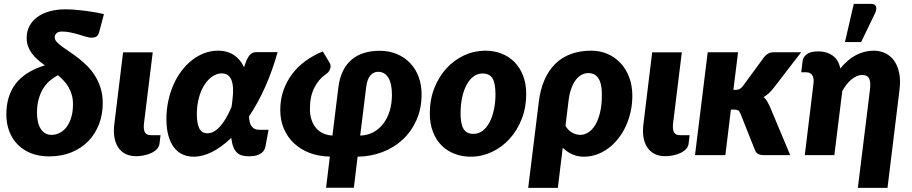

<svg xmlns="http://www.w3.org/2000/svg" viewBox="-20 -782 4597 968"><path d="M480.5 -622Q475.5 -604 466.5 -598Q457.5 -592 440 -592Q430 -592 414 -596.8Q398 -601.5 378.2 -607.5Q358.5 -613.5 336.5 -618.2Q314.5 -623 292.5 -623Q273.5 -623 264.8 -614.2Q256 -605.5 256 -593.5Q256 -581.5 266.5 -570.2Q277 -559 294 -546.5Q311 -534 332.8 -519.5Q354.5 -505 377 -487.5Q399.5 -470 421.2 -448Q443 -426 460 -398.5Q477 -371 487.5 -337.2Q498 -303.5 498 -261.5Q498 -205 479.2 -156Q460.5 -107 425.8 -71Q391 -35 340.8 -14.2Q290.5 6.5 227.5 6.5Q177 6.5 137 -9.2Q97 -25 69.2 -53.2Q41.5 -81.5 26.8 -120Q12 -158.5 12 -204.5Q12 -299 59.5 -360.5Q107 -422 206 -452.5Q187.5 -466 171 -480.2Q154.5 -494.5 142 -511Q129.5 -527.5 122 -547Q114.5 -566.5 114.5 -591Q114.5 -624.5 128.8 -651.2Q143 -678 168.8 -696.5Q194.5 -715 230.2 -725Q266 -735 308.5 -735Q331.5 -735 357.5 -733Q383.5 -731 409.8 -727.5Q436 -724 460.2 -719.8Q484.5 -715.5 504 -710.5ZM348 -256.5Q348 -282 342 -303.2Q336 -324.5 325.8 -342.2Q315.5 -360 301.5 -375Q287.5 -390 272 -403Q251.5 -392 232.2 -376Q213 -360 198.5 -337Q184 -314 175.2 -283.2Q166.5 -252.5 166.5 -212Q166.5 -189.5 170.8 -169.5Q175 -149.5 184 -134.5Q193 -119.5 206.8 -110.8Q220.5 -102 239.5 -102Q262.5 -102 282.5 -112.8Q302.5 -123.5 317 -143.5Q331.5 -163.5 339.8 -192.2Q348 -221 348 -256.5Z M600.5 -518H750L706 -160.5Q702.5 -130.5 710.2 -115.5Q718 -100.5 741.5 -100.5H789.5L784 -56.5Q782 -41.5 770.5 -29.8Q759 -18 742 -10.2Q725 -2.5 705.2 1.5Q685.5 5.5 667 5.5Q634.5 5.5 611.8 -6.5Q589 -18.5 575.2 -39.8Q561.5 -61 556.8 -90Q552 -119 556 -152.5Z M1318.5 -44.5Q1317 -36 1312.5 -27Q1308 -18 1298.8 -10.8Q1289.5 -3.5 1274.2 1.2Q1259 6 1235 6Q1214.5 6 1199.2 1.5Q1184 -3 1173.2 -14Q1162.5 -25 1155.8 -42.8Q1149 -60.5 1146 -87Q1098.5 -41 1050.2 -16.5Q1002 8 956.5 8Q926.5 8 901.2 -3.2Q876 -14.5 857.8 -38Q839.5 -61.5 829.2 -97.2Q819 -133 819 -182.5Q819 -229.5 828.5 -273.5Q838 -317.5 855 -355.8Q872 -394 896 -425.5Q920 -457 949 -479.5Q978 -502 1010.8 -514.2Q1043.5 -526.5 1079 -526.5Q1103.5 -526.5 1124 -520.5Q1144.5 -514.5 1160.8 -503.5Q1177 -492.5 1189.5 -477Q1202 -461.5 1210.5 -443Q1218 -467 1225 -481.8Q1232 -496.5 1239.2 -504.8Q1246.5 -513 1254.5 -516Q1262.5 -519 1272.5 -519H1379.5Q1352.5 -422.5 1316 -341.5Q1279.5 -260.5 1235.5 -195.5Q1236 -180.5 1238.8 -168Q1241.5 -155.5 1247.5 -146.5Q1253.5 -137.5 1263.5 -132.5Q1273.5 -127.5 1288.5 -127.5H1334ZM1026 -110Q1057.5 -110 1088.2 -143Q1119 -176 1147.5 -243.5Q1152.5 -277 1154.5 -307.5Q1156.5 -338 1152 -361.2Q1147.5 -384.5 1134.8 -398.2Q1122 -412 1098 -412Q1073 -412 1050.5 -396.5Q1028 -381 1010.5 -353.8Q993 -326.5 982.8 -288.8Q972.5 -251 972.5 -206.5Q972.5 -158 985.2 -134Q998 -110 1026 -110Z M1542.5 -233.5Q1542.5 -203 1550.5 -178.5Q1558.5 -154 1573.2 -136.8Q1588 -119.5 1609 -109.8Q1630 -100 1656 -98.5L1686 -341.5Q1692 -389.5 1709.2 -424.5Q1726.5 -459.5 1753.5 -482Q1780.5 -504.5 1816.2 -515.2Q1852 -526 1894.5 -526Q1943 -526 1982 -509.2Q2021 -492.5 2048.5 -463.2Q2076 -434 2090.8 -394Q2105.5 -354 2105.5 -307Q2105.5 -234.5 2079.8 -176.8Q2054 -119 2010.2 -78.2Q1966.5 -37.5 1907.8 -15.2Q1849 7 1783 8L1764 164.5H1624L1643 7.5Q1588 6.5 1542 -10.8Q1496 -28 1463 -58.8Q1430 -89.5 1411.5 -132.2Q1393 -175 1393 -227.5Q1393 -280.5 1409 -326.2Q1425 -372 1453.5 -409.5Q1482 -447 1521.5 -475.5Q1561 -504 1607.5 -522.5L1642.5 -464.5Q1647 -456.5 1646.8 -447.8Q1646.5 -439 1643.2 -431.2Q1640 -423.5 1634 -417Q1628 -410.5 1621 -406.5Q1586.5 -382.5 1564.5 -339.2Q1542.5 -296 1542.5 -233.5ZM1796 -98.5Q1832 -99.5 1861.5 -115Q1891 -130.5 1912 -157.8Q1933 -185 1944.5 -222.2Q1956 -259.5 1956 -304.5Q1956 -360 1938 -390Q1920 -420 1885.5 -420Q1864.5 -420 1847.8 -402Q1831 -384 1826 -341.5Z M2367 -107Q2393 -107 2413.5 -122.8Q2434 -138.5 2448.2 -165.8Q2462.5 -193 2470.2 -229.2Q2478 -265.5 2478 -306.5Q2478 -363 2462.8 -387.2Q2447.5 -411.5 2413 -411.5Q2387 -411.5 2366.5 -395.8Q2346 -380 2331.8 -353Q2317.5 -326 2309.8 -289.5Q2302 -253 2302 -212Q2302 -156.5 2317.2 -131.8Q2332.5 -107 2367 -107ZM2353 8Q2309.5 8 2271.8 -6.5Q2234 -21 2206.2 -48.8Q2178.5 -76.5 2162.8 -117.2Q2147 -158 2147 -211Q2147 -280 2169.8 -337.8Q2192.5 -395.5 2231 -437.5Q2269.5 -479.5 2320.2 -503Q2371 -526.5 2427 -526.5Q2470.5 -526.5 2508 -512Q2545.5 -497.5 2573.2 -469.8Q2601 -442 2617 -401.2Q2633 -360.5 2633 -307.5Q2633 -239.5 2610.2 -181.8Q2587.5 -124 2549 -81.8Q2510.5 -39.5 2459.8 -15.8Q2409 8 2353 8Z M2696.5 -269Q2704 -330.5 2724.8 -378.5Q2745.5 -426.5 2778.8 -459.5Q2812 -492.5 2857.8 -509.5Q2903.5 -526.5 2961 -526.5Q3005 -526.5 3042.8 -510.2Q3080.5 -494 3108.2 -464.5Q3136 -435 3152 -392.8Q3168 -350.5 3168 -299Q3168 -256.5 3159 -217Q3150 -177.5 3134 -143.5Q3118 -109.5 3095.5 -81.5Q3073 -53.5 3045.8 -33.5Q3018.5 -13.5 2987.8 -2.8Q2957 8 2924 8Q2892 8 2865.2 -4Q2838.5 -16 2817 -37L2792.5 165H2643ZM2831 -147.5Q2845.5 -123 2866 -112.5Q2886.5 -102 2905.5 -102Q2925.5 -102 2945 -113.8Q2964.5 -125.5 2980 -150.2Q2995.5 -175 3005 -213.2Q3014.5 -251.5 3014.5 -305Q3014.5 -334 3009.8 -354.8Q3005 -375.5 2996 -388.5Q2987 -401.5 2974.2 -407.5Q2961.5 -413.5 2946 -413.5Q2929.5 -413.5 2913.5 -405.5Q2897.5 -397.5 2884 -380.5Q2870.5 -363.5 2860.8 -337.2Q2851 -311 2846.5 -274.5Z M3268 -518H3417.5L3373.5 -160.5Q3370 -130.5 3377.8 -115.5Q3385.5 -100.5 3409 -100.5H3457L3451.5 -56.5Q3449.5 -41.5 3438 -29.8Q3426.5 -18 3409.5 -10.2Q3392.5 -2.5 3372.8 1.5Q3353 5.5 3334.5 5.5Q3302 5.5 3279.2 -6.5Q3256.5 -18.5 3242.8 -39.8Q3229 -61 3224.2 -90Q3219.5 -119 3223.5 -152.5Z M3484 0ZM3701 -518.5 3677.5 -329H3688Q3701 -329 3708.8 -333.2Q3716.5 -337.5 3725 -347.5L3832 -493.5Q3842 -506 3853.2 -512.2Q3864.5 -518.5 3881 -518.5H4019L3877 -334Q3856.5 -308.5 3830 -292.5Q3840 -284 3846.8 -272.8Q3853.5 -261.5 3860 -248L3964 0H3830Q3813.5 0 3802.5 -5.8Q3791.5 -11.5 3786 -26L3713 -209.5Q3707.5 -222 3701.2 -225.8Q3695 -229.5 3681 -229.5H3665L3637 0H3484L3548 -518.5Z M4019.5 0ZM4454.5 165H4305L4366 -329.5Q4368.5 -350.5 4367.2 -365Q4366 -379.5 4361 -388Q4356 -396.5 4347.2 -400.2Q4338.5 -404 4326 -404Q4301 -404 4274.2 -382.5Q4247.5 -361 4226.5 -323L4186.5 0H4037.5L4081 -358Q4085 -388 4075.2 -402.8Q4065.5 -417.5 4045.5 -417.5H4019.5L4026.5 -474.5Q4028.5 -494 4047.2 -508.5Q4066 -523 4106 -523Q4147.5 -523 4177.8 -502Q4208 -481 4216.5 -436.5Q4253.5 -482.5 4296.2 -504.5Q4339 -526.5 4385 -526.5Q4417 -526.5 4443.8 -513.5Q4470.5 -500.5 4488.2 -475.5Q4506 -450.5 4513.5 -413.8Q4521 -377 4515 -329.5ZM4240 -570 4284.5 -762.5H4371.5Q4391 -762.5 4396.2 -750.2Q4401.5 -738 4392.5 -717L4321.5 -570Z"/></svg>

Font: Lato Black
Style: Italic
Weight: 900
Italic angle: -7°
Designer: Lukasz Dziedzic
Foundry: tyPoland Lukasz Dziedzic
Version: Version 2.007; 2014-02-27